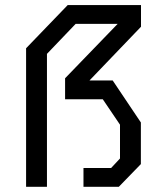

<svg xmlns="http://www.w3.org/2000/svg" viewBox="-20 -716 640 736"><path d="M239.5 -696.5 80 -531V0H160V-509.5L270 -624.5H431L229.5 -416V-335.5H374L440 -238V-108.5L406 -72H300V0H435.5L520 -87V-246.5L412 -407.5H323L520.5 -613.5V-696.5Z"/></svg>

Font: Kode Mono
Style: Regular
Weight: 400
Monospace: yes
Designer: Isa Ozler
Foundry: Kadena LLC
Version: Version 1.000;gftools[0.9.28]